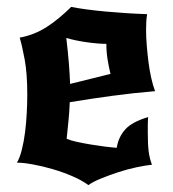

<svg xmlns="http://www.w3.org/2000/svg" viewBox="-20 -504 501 556"><path d="M236 32Q217 18 189 6Q161 -6 131.5 -14.5Q102 -23 74.5 -28Q47 -33 29 -33Q37 -46 43 -69.5Q49 -93 52.5 -120.5Q56 -148 57.5 -177Q59 -206 59 -230Q59 -291 51.5 -331.5Q44 -372 37 -395Q80 -403 115.5 -426Q151 -449 186 -484Q227 -476 287 -470.5Q347 -465 406 -463Q403 -445 403 -418Q403 -397 405 -372.5Q407 -348 410 -324Q413 -300 418 -278Q423 -256 429 -240Q368 -235 305 -226.5Q242 -218 182 -208Q181 -179 178 -151Q175 -123 173 -102Q185 -97 203.5 -93Q222 -89 243 -85.5Q264 -82 284 -79.5Q304 -77 318 -76Q323 -107 342.5 -129Q362 -151 409 -165Q408 -153 408 -141.5Q408 -130 408 -119Q408 -85 410.5 -65.5Q413 -46 420 -27Q401 -25 375 -19.5Q349 -14 323 -5.5Q297 3 273.5 12.5Q250 22 236 32ZM172 -394Q177 -352 179.5 -320Q182 -288 183 -261L300 -290Q295 -310 291.5 -332Q288 -354 288 -377Q265 -377 232.5 -381.5Q200 -386 172 -394Z"/></svg>

Font: New Rocker
Style: Regular
Weight: 400
Designer: Pablo Impallari, Brenda Gallo, Rodrigo Fuenzalida
Foundry: Pablo Impallari, Brenda Gallo, Rodrigo Fuenzalida
Version: Version 1.000; ttfautohint (v0.93) -l 8 -r 50 -G 200 -x 14 -